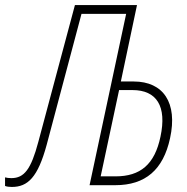

<svg xmlns="http://www.w3.org/2000/svg" viewBox="-74 -734 743 761"><path d="M-27 7C36 7 76 -31 111 -160L249 -679H426L281 0H383C502 0 573 -61 600 -186C631 -327 573 -411 456 -411H405L469 -714H223L78 -172C49 -63 22 -28 -29 -28C-39 -28 -47 -29 -54 -31V3C-47 6 -36 7 -27 7ZM325 -35 398 -377H451C547 -377 588 -313 562 -192C539 -82 482 -35 384 -35Z"/></svg>

Font: Noto Sans ExtraCondensed ExtraLight
Style: Italic
Weight: 200
Width: 2
Italic angle: -12°
Designer: Monotype Design Team
Foundry: Monotype Imaging Inc.
Version: Version 2.013